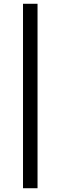

<svg xmlns="http://www.w3.org/2000/svg" viewBox="-20 -863 321 1018"><path d="M102 -843V135H179V-843Z"/></svg>

Font: Alpha Sans Medium
Style: Regular
Weight: 500
Designer: [Spoqa Han Sans Neo] Dong-huui Kim  Younghwa Kang  Yujin Lee  [Noto Sans] Ryoko NISHIZUKA  (kana & ideographs); Paul D. 
Foundry: Spoqa (http://www.spoqa-han-sans.com)
Version: Version 1.100;hotconv 1.0.109;makeotfexe 2.5.65596